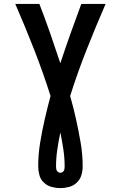

<svg xmlns="http://www.w3.org/2000/svg" viewBox="-20 -755 616 980"><path d="M288 205Q311 205 333 199Q355 193 372 177Q389 161 395.5 138.5Q402 116 402 94Q402 33 391.5 -27.5Q381 -88 368 -147Q355 -206 338 -265Q376 -385 422.5 -502.5Q469 -620 519 -735H395Q367 -660 340 -584Q313 -508 288 -432Q263 -508 236.5 -584Q210 -660 181 -735H58Q108 -620 154 -502.5Q200 -385 238 -265Q222 -206 208.5 -147Q195 -88 185 -27.5Q175 33 175 94Q175 116 181 138.5Q187 161 204 177Q221 193 243 199Q265 205 288 205ZM288 127Q281 127 275 122Q269 117 267.5 110Q266 103 266 96Q266 52 272.5 8Q279 -36 288 -79Q297 -36 303.5 8Q310 52 310 96Q310 103 308.5 110Q307 117 301 122Q295 127 288 127Z"/></svg>

Font: Iosevka Sparkle
Style: Bold
Weight: 700
Designer: Belleve Invis
Foundry: Belleve Invis
Version: Version 4.5.0; ttfautohint (v1.8.3)